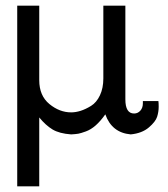

<svg xmlns="http://www.w3.org/2000/svg" viewBox="-20 -465 595 680"><path d="M41 195V-445H119V-181Q119 -126 155 -96.5Q191 -67 232 -67Q248 -67 265.5 -72.5Q283 -78 302.5 -90Q322 -102 334 -127.5Q346 -153 346 -187V-445H424V-113Q424 -63 455 -63Q468 -63 477 -73Q486 -83 486 -99V-107H541Q542 -100 542 -87Q542 -69 536.5 -51.5Q531 -34 507 -13.5Q483 7 443 11Q376 5 353 -60Q336 -36 319 -21Q302 -6 284 0.5Q266 7 257.5 8.5Q249 10 232 11Q190 8 166 -6.5Q142 -21 119 -49V195Z"/></svg>

Font: CMU Sans Serif
Style: Medium
Weight: 500
Version: Version 0.7.0